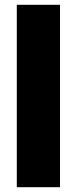

<svg xmlns="http://www.w3.org/2000/svg" viewBox="-20 -720 320 800"><path d="M230 60H50V-700H230Z"/></svg>

Font: FFF_AZADLIQ Black
Style: Regular
Weight: 900
Designer: bBox Type GmbH
Foundry: bBox Type GmbH
Version: Version 1.001